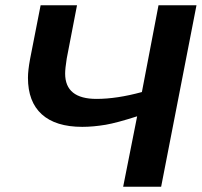

<svg xmlns="http://www.w3.org/2000/svg" viewBox="-20 -708 765 728"><path d="M591 0H447L500 -267Q422 -242 381 -235Q333 -227 292 -227Q191 -227 138.5 -274.5Q86 -322 86 -413Q86 -441 94 -484L134 -688H272L233 -486Q227 -448 227 -429Q227 -333 346 -333Q423 -333 518 -359L581 -688H725Z"/></svg>

Font: Libra Sans
Style: Bold Italic
Weight: 700
Italic angle: -12°
Foundry: Context Ltd
Version: Version 1.002